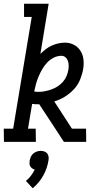

<svg xmlns="http://www.w3.org/2000/svg" viewBox="-31 -755 551 1022"><path d="M-10 0 -11 -70H39L138 -665H97V-735H228L184 -468Q198 -482 213 -493.5Q228 -505 245 -512.5Q262 -520 279.5 -524Q297 -528 315 -528Q341 -528 362.5 -516.5Q384 -505 397 -485Q410 -465 413 -440Q416 -415 412 -389Q407 -360 395.5 -331.5Q384 -303 362.5 -280Q341 -257 314.5 -240.5Q288 -224 258 -215L352 -70H427L428 0H309L266 -66L178 -200H169Q162 -200 154.5 -200.5Q147 -201 140 -202L118 -70H159L160 0ZM174 -266Q191 -266 208.5 -269.5Q226 -273 243 -279Q260 -285 275.5 -295Q291 -305 303.5 -319Q316 -333 323 -349.5Q330 -366 333 -384Q335 -396 334.5 -408.5Q334 -421 330 -432Q326 -443 317 -450.5Q308 -458 296 -458Q275 -458 255 -448Q235 -438 220 -422Q205 -406 194 -387Q183 -368 174.5 -348Q166 -328 160.5 -308Q155 -288 151 -268Q157 -267 162.5 -266.5Q168 -266 174 -266ZM143 247 107 208Q122 196 133.5 180.5Q145 165 154 148Q147 146 140.5 141.5Q134 137 130 130Q126 123 126 115Q126 107 127 99Q129 89 133.5 79Q138 69 146.5 62Q155 55 165.5 51.5Q176 48 186 48Q196 48 205.5 51.5Q215 55 220.5 62Q226 69 227.5 79Q229 89 227 99Q224 119 217 139.5Q210 160 199.5 179Q189 198 174.5 215.5Q160 233 143 247Z"/></svg>

Font: Iosevka Curly Slab
Style: Italic
Weight: 400
Italic angle: -9°
Monospace: yes
Designer: Belleve Invis
Foundry: Belleve Invis
Version: Version 22.1.2; ttfautohint (v1.8.4)